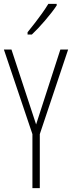

<svg xmlns="http://www.w3.org/2000/svg" viewBox="-20 -969 371 989"><path d="M166 -328 291 -714H331L185 -278V0H147V-278L0 -714H39ZM272 -941Q261 -924 245 -903.5Q229 -883 211 -862Q193 -841 176 -823Q159 -805 144 -791H122V-803Q144 -830 162 -853.5Q180 -877 196.5 -900Q213 -923 229 -949H272Z"/></svg>

Font: Noto Sans Khmer ExtraCondensed ExtraLight
Style: Regular
Weight: 250
Width: 2
Designer: Danh Hong and the Monotype Design Team
Foundry: Monotype Imaging Inc.
Version: Version 2.004